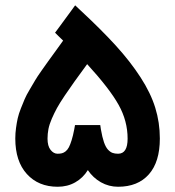

<svg xmlns="http://www.w3.org/2000/svg" viewBox="-20 -712 668 732"><path d="M199.5 -125.9Q209.1 -125.9 216.1 -127.7Q223.2 -129.5 230.2 -135Q237.3 -140.6 242.6 -150.6Q247.9 -160.7 253.1 -177.6Q258.4 -194.5 263 -218.6L266 -235.3H282.6H345.1H362.2L364.7 -218.6Q369.8 -188.9 376.3 -170Q382.9 -151.1 391.4 -141.8Q400 -132.5 408.8 -129.2Q417.6 -125.9 430.2 -125.9Q466.5 -125.9 466.5 -183.4Q466.5 -250.9 432.2 -312.3Q398 -373.8 312.3 -467.5Q282.1 -426.2 264.5 -401.8Q246.9 -377.3 227.2 -348.1Q207.6 -318.9 197.2 -300Q186.9 -281.1 177.6 -259.7Q168.3 -238.3 164.7 -220.2Q161.2 -202 161.2 -183.4Q161.2 -155.2 172.8 -140.6Q184.4 -125.9 199.5 -125.9ZM283.1 -676.1Q366.2 -599 421.7 -538Q477.1 -477.1 515.9 -417.1Q554.7 -357.2 572 -301Q589.4 -244.8 589.4 -183.9Q589.4 -94.7 547.6 -47.4Q505.8 0 430.2 0Q395 0 364.7 -17.1Q334.5 -34.3 314.9 -63.5Q296.7 -33.8 267 -16.9Q237.3 0 200 0Q126.4 0 82.4 -48.6Q38.3 -97.2 38.3 -183.9Q38.3 -204 41.1 -224.2Q43.8 -244.3 47.6 -261.2Q51.4 -278.1 59.7 -299Q68 -319.9 74.1 -334.3Q80.1 -348.6 93.5 -371Q106.8 -393.5 114.1 -406Q121.4 -418.6 138.8 -443.3Q156.2 -468 164.2 -479.1Q172.3 -490.2 192.4 -517.9Q212.6 -545.6 220.7 -557.2L202.5 -574.8L189.9 -587.4L200.5 -601.5L253.4 -673.6L266.5 -691.7Z"/></svg>

Font: Vazir FD
Style: Bold
Weight: 700
Foundry: DejaVu fonts team - Redesigned by Saber Rastikerdar
Version: Version 21.10;October 20, 2019;FontCreator 12.0.0.2547 64-bi